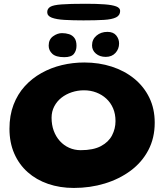

<svg xmlns="http://www.w3.org/2000/svg" viewBox="-20 -920 850 994"><path d="M362 53Q290 53 229 32Q168 11 123.2 -28.8Q78.5 -68.5 53.8 -125.2Q29 -182 29 -253.5Q29 -322.5 50 -377.5Q71 -432.5 108.2 -473.5Q145.5 -514.5 194.8 -542Q244 -569.5 300.5 -583Q357 -596.5 416.5 -596.5Q492.5 -596.5 558.8 -575Q625 -553.5 675 -512.8Q725 -472 753 -414.5Q781 -357 781 -285Q781 -205.5 748 -142.8Q715 -80 656.5 -36.5Q598 7 522.5 30Q447 53 362 53ZM398 -142.5Q463.5 -142.5 503 -163.8Q542.5 -185 560.2 -219.5Q578 -254 578 -293Q578 -330 565.5 -359.2Q553 -388.5 530.5 -409.2Q508 -430 478.5 -441.2Q449 -452.5 414.5 -452.5Q382 -452.5 351.8 -442.5Q321.5 -432.5 298 -414Q274.5 -395.5 260.8 -369Q247 -342.5 247 -310.5Q247 -273.5 258.2 -243Q269.5 -212.5 289.8 -190Q310 -167.5 337.8 -155Q365.5 -142.5 398 -142.5ZM312.5 -624Q269.5 -624 250.8 -641.5Q232 -659 232 -683.5Q232 -716 254.8 -732.2Q277.5 -748.5 301 -748.5Q320.5 -748.5 337.8 -743Q355 -737.5 365.5 -723.2Q376 -709 376 -683Q376 -658 362.5 -641Q349 -624 312.5 -624ZM527.5 -625.5Q496.5 -625.5 476.5 -642.5Q456.5 -659.5 456.5 -685Q456.5 -716 479.5 -735.5Q502.5 -755 536 -755Q566.5 -755 581.5 -736.8Q596.5 -718.5 596.5 -695Q596.5 -666.5 577.8 -646Q559 -625.5 527.5 -625.5ZM412 -814.5Q356.5 -814.5 314.2 -817Q272 -819.5 248.2 -828.5Q224.5 -837.5 224.5 -857Q224.5 -875 240 -884.5Q255.5 -894 298.5 -897.2Q341.5 -900.5 424 -900.5Q482 -900.5 521.5 -897.5Q561 -894.5 581.5 -886.8Q602 -879 602 -863.5Q602 -840.5 580.8 -830Q559.5 -819.5 517.5 -817Q475.5 -814.5 412 -814.5Z"/></svg>

Font: Gluten SemiBold
Style: Regular
Weight: 600
Designer: Tyler Finck
Foundry: Etcetera Type Company
Version: Version 1.300